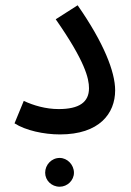

<svg xmlns="http://www.w3.org/2000/svg" viewBox="-20 -504 497 727"><path d="M35 -37C77 -10 146 5 207 5C356 5 416 -74 416 -162C416 -232 373 -342 274 -484L191 -431C302 -272 317 -207 317 -170C317 -117 280 -91 202 -91C153 -91 106 -105 70 -122ZM206 203C235 203 260 179 260 150C260 120 235 94 206 94C175 94 151 120 151 150C151 179 175 203 206 203Z"/></svg>

Font: Noto Sans Arabic SemCond Med
Style: Regular
Weight: 500
Width: 4
Designer: Monotype Design Team, Nadine Chahine, Nizar Qandah and Khaled Hosny
Foundry: Monotype Imaging Inc.
Version: Version 2.012